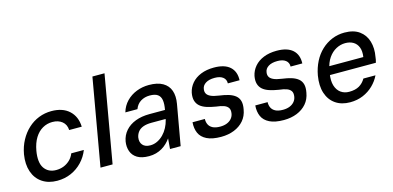

<svg xmlns="http://www.w3.org/2000/svg" viewBox="-68 -1121 3143 1534"><g transform="rotate(-15 1503.5 -354.0)"><path d="M254 12Q181 12 130 -22.5Q79 -57 58 -119Q37 -181 50 -261Q61 -323 88.5 -374Q116 -425 156 -462Q196 -499 245.5 -518.5Q295 -538 350 -538Q443 -538 496.5 -488.5Q550 -439 553 -355H449Q447 -401 415.5 -426.5Q384 -452 335 -452Q291 -452 253.5 -430.5Q216 -409 190 -367Q164 -325 153 -263Q145 -217 149 -181Q153 -145 169 -121.5Q185 -98 209.5 -85.5Q234 -73 267 -73Q301 -73 330 -84.5Q359 -96 382 -118Q405 -140 417 -171H521Q500 -117 460.5 -75.5Q421 -34 368.5 -11Q316 12 254 12Z M613 0 739 -720H839L713 0Z M1013 12Q952 12 916 -10Q880 -32 867 -69.5Q854 -107 861 -150Q870 -200 902 -236.5Q934 -273 985 -292.5Q1036 -312 1102 -312H1230Q1239 -360 1234 -391.5Q1229 -423 1207 -439Q1185 -455 1141 -455Q1099 -455 1066.5 -435Q1034 -415 1019 -375H919Q934 -427 969.5 -463.5Q1005 -500 1053.5 -519Q1102 -538 1156 -538Q1227 -538 1270.5 -513Q1314 -488 1330 -442.5Q1346 -397 1335 -334L1276 0H1188L1195 -86Q1181 -66 1162.5 -48Q1144 -30 1121 -16.5Q1098 -3 1071 4.5Q1044 12 1013 12ZM1045 -69Q1075 -69 1103 -82.5Q1131 -96 1153.5 -119Q1176 -142 1191.5 -171.5Q1207 -201 1215 -233L1216 -241H1100Q1058 -241 1030 -230.5Q1002 -220 987 -200.5Q972 -181 967 -156Q961 -117 981.5 -93Q1002 -69 1045 -69Z M1609 12Q1535 12 1491 -10Q1447 -32 1430 -70.5Q1413 -109 1417 -160H1519Q1518 -135 1527.5 -114.5Q1537 -94 1560 -81.5Q1583 -69 1623 -69Q1654 -69 1678 -78.5Q1702 -88 1717 -105.5Q1732 -123 1736 -146Q1741 -176 1730 -193Q1719 -210 1694.5 -219Q1670 -228 1632 -232Q1588 -239 1555 -250Q1522 -261 1501.5 -279Q1481 -297 1473 -324Q1465 -351 1472 -389Q1481 -432 1510 -466Q1539 -500 1586 -519Q1633 -538 1694 -538Q1782 -538 1826 -498.5Q1870 -459 1867 -387H1770Q1771 -420 1747 -438.5Q1723 -457 1679 -457Q1632 -457 1604.5 -439.5Q1577 -422 1573 -394Q1569 -373 1577 -356.5Q1585 -340 1609 -328.5Q1633 -317 1677 -311Q1723 -305 1756 -294.5Q1789 -284 1810 -266.5Q1831 -249 1838.5 -221.5Q1846 -194 1838 -153Q1829 -100 1797.5 -63.5Q1766 -27 1717.5 -7.5Q1669 12 1609 12Z M2128 12Q2054 12 2010 -10Q1966 -32 1949 -70.5Q1932 -109 1936 -160H2038Q2037 -135 2046.5 -114.5Q2056 -94 2079 -81.5Q2102 -69 2142 -69Q2173 -69 2197 -78.5Q2221 -88 2236 -105.5Q2251 -123 2255 -146Q2260 -176 2249 -193Q2238 -210 2213.5 -219Q2189 -228 2151 -232Q2107 -239 2074 -250Q2041 -261 2020.5 -279Q2000 -297 1992 -324Q1984 -351 1991 -389Q2000 -432 2029 -466Q2058 -500 2105 -519Q2152 -538 2213 -538Q2301 -538 2345 -498.5Q2389 -459 2386 -387H2289Q2290 -420 2266 -438.5Q2242 -457 2198 -457Q2151 -457 2123.5 -439.5Q2096 -422 2092 -394Q2088 -373 2096 -356.5Q2104 -340 2128 -328.5Q2152 -317 2196 -311Q2242 -305 2275 -294.5Q2308 -284 2329 -266.5Q2350 -249 2357.5 -221.5Q2365 -194 2357 -153Q2348 -100 2316.5 -63.5Q2285 -27 2236.5 -7.5Q2188 12 2128 12Z M2676 12Q2605 12 2556 -22Q2507 -56 2487 -117.5Q2467 -179 2481 -262Q2492 -323 2518 -374Q2544 -425 2583 -461.5Q2622 -498 2670.5 -518Q2719 -538 2774 -538Q2850 -538 2896.5 -504Q2943 -470 2960 -412.5Q2977 -355 2964 -285Q2963 -275 2961 -264Q2959 -253 2955 -240H2550L2562 -310H2870Q2877 -358 2864.5 -390Q2852 -422 2824.5 -438.5Q2797 -455 2758 -455Q2719 -455 2682.5 -435.5Q2646 -416 2619.5 -378Q2593 -340 2582 -282L2577 -254Q2567 -194 2579.5 -153.5Q2592 -113 2621 -92Q2650 -71 2690 -71Q2741 -71 2773.5 -90Q2806 -109 2826 -144H2926Q2905 -100 2868.5 -64.5Q2832 -29 2783.5 -8.5Q2735 12 2676 12Z"/></g></svg>

Font: DM Sans 9pt Medium
Style: Italic
Weight: 500
Italic angle: -10°
Version: Version 4.004;gftools[0.9.30]